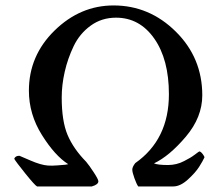

<svg xmlns="http://www.w3.org/2000/svg" viewBox="-20 -671 786 691"><path d="M388.7 -651.4Q517.6 -651.4 612.8 -557.1Q708 -462.9 708 -328.1Q708 -249 648.9 -179.2Q589.8 -109.4 534.2 -83Q547.9 -77.1 585 -77.1Q599.6 -77.1 614.3 -80.6Q628.9 -84 642.6 -91.3Q656.2 -98.6 664.1 -103Q671.9 -107.4 684.1 -116.7Q696.3 -126 697.3 -126Q702.1 -126 709 -117.2Q715.8 -108.4 715.8 -104.5Q710 -91.8 696.8 -70.8Q683.6 -49.8 656.2 -24.9Q628.9 0 603.5 0H477.5Q471.7 -7.8 463.9 -29.3Q456.1 -50.8 456.1 -60.5Q456.1 -70.3 466.8 -84Q587.9 -168.9 587.9 -332Q587.9 -457 535.2 -532.2Q482.4 -607.4 397.5 -607.4Q345.7 -607.4 306.2 -578.6Q266.6 -549.8 245.1 -504.9Q223.6 -460 212.9 -412.6Q202.1 -365.2 202.1 -320.3Q202.1 -235.4 223.1 -185.5Q244.1 -135.7 290 -88.9Q300.8 -76.2 317.4 -50.8Q334 -25.4 334 -18.6Q334 -6.8 310.5 0H113.3Q105.5 -3.9 71.3 -46.4Q37.1 -88.9 31.2 -99.6Q35.2 -110.4 49.8 -110.4Q52.7 -109.4 89.8 -93.3Q127 -77.1 152.3 -75.2Q167 -74.2 185.5 -75.7Q204.1 -77.1 214.8 -78.1L225.6 -80.1Q177.7 -110.4 130.9 -185.1Q84 -259.8 84 -344.7Q84 -470.7 176.3 -561Q268.6 -651.4 388.7 -651.4Z"/></svg>

Font: Crimson
Style: Bold
Weight: 700
Version: Version 0.8 ; ttfautohint (v1.00) -l 8 -r 50 -G 200 -x 14 -D